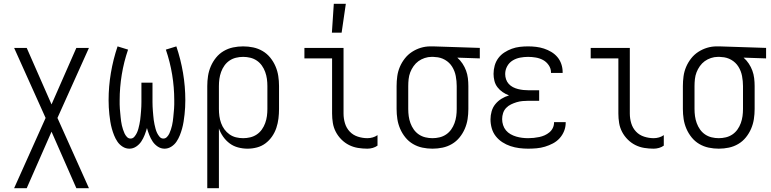

<svg xmlns="http://www.w3.org/2000/svg" viewBox="-20 -771 4040 1006"><path d="M54 215 219 -153 54 -520H120L250 -224L380 -520H446L281 -153L446 215H380L250 -81L120 215Z M658 8Q639 8 622.5 -2.5Q606 -13 595.5 -28.5Q585 -44 578 -61.5Q571 -79 566 -97Q561 -115 558 -134Q555 -153 553 -171.5Q551 -190 550 -208.5Q549 -227 549 -246Q549 -318 561 -389Q573 -460 596 -528L651 -511Q629 -447 618 -380Q607 -313 607 -246Q607 -235 607 -223.5Q607 -212 608 -201Q609 -190 610 -179Q611 -168 612 -157.5Q613 -147 614.5 -136Q616 -125 618.5 -114Q621 -103 624.5 -92.5Q628 -82 632.5 -72Q637 -62 645 -53.5Q653 -45 664 -45Q676 -45 684 -54.5Q692 -64 697 -74.5Q702 -85 705 -96.5Q708 -108 710.5 -119.5Q713 -131 714.5 -142.5Q716 -154 717 -166Q718 -178 719 -189.5Q720 -201 720.5 -213Q721 -225 721 -236.5Q721 -248 721 -260V-338H779V-260Q779 -248 779 -236.5Q779 -225 779.5 -213Q780 -201 781 -189.5Q782 -178 783 -166Q784 -154 785.5 -142.5Q787 -131 789.5 -119.5Q792 -108 795 -96.5Q798 -85 803 -74.5Q808 -64 816 -54.5Q824 -45 836 -45Q847 -45 855 -53.5Q863 -62 867.5 -72Q872 -82 875.5 -92.5Q879 -103 881.5 -114Q884 -125 885.5 -136Q887 -147 888 -157.5Q889 -168 890 -179Q891 -190 892 -201Q893 -212 893 -223.5Q893 -235 893 -246Q893 -313 882 -380Q871 -447 849 -511L904 -528Q927 -460 939 -389Q951 -318 951 -246Q951 -227 950 -208.5Q949 -190 947 -171.5Q945 -153 942 -134Q939 -115 934 -97Q929 -79 922 -61.5Q915 -44 904.5 -28.5Q894 -13 877.5 -2.5Q861 8 842 8Q823 8 806.5 -3Q790 -14 779.5 -30Q769 -46 762 -64Q755 -82 750 -100Q745 -82 738 -64Q731 -46 720.5 -30Q710 -14 693.5 -3Q677 8 658 8Z M1066 215V-320Q1066 -347 1070 -373Q1074 -399 1084.5 -423.5Q1095 -448 1112 -469Q1129 -490 1152 -503.5Q1175 -517 1201 -522.5Q1227 -528 1254 -528Q1281 -528 1307 -522.5Q1333 -517 1356 -503.5Q1379 -490 1396 -469Q1413 -448 1423.5 -423.5Q1434 -399 1438 -373Q1442 -347 1442 -320V-200Q1442 -175 1439 -150Q1436 -125 1428 -101Q1420 -77 1405.5 -56Q1391 -35 1371 -20Q1351 -5 1326.5 1.5Q1302 8 1277 8Q1252 8 1227.5 1.5Q1203 -5 1183.5 -19.5Q1164 -34 1149.5 -54.5Q1135 -75 1127 -98V215ZM1254 -47Q1273 -47 1291.5 -51.5Q1310 -56 1325.5 -66.5Q1341 -77 1352 -92.5Q1363 -108 1369.5 -126Q1376 -144 1378.5 -162.5Q1381 -181 1381 -200V-320Q1381 -339 1378.5 -357.5Q1376 -376 1369.5 -394Q1363 -412 1352 -427.5Q1341 -443 1325.5 -453.5Q1310 -464 1291.5 -468.5Q1273 -473 1254 -473Q1235 -473 1216.5 -468.5Q1198 -464 1182.5 -453.5Q1167 -443 1156 -427.5Q1145 -412 1138.5 -394Q1132 -376 1129.5 -357.5Q1127 -339 1127 -320V-200Q1127 -181 1129.5 -162.5Q1132 -144 1138.5 -126Q1145 -108 1156 -93Q1167 -78 1182.5 -67Q1198 -56 1216.5 -51.5Q1235 -47 1254 -47Z M1905 8Q1880 8 1855.5 4Q1831 0 1809 -11Q1787 -22 1769 -40Q1751 -58 1739.5 -80Q1728 -102 1724 -126.5Q1720 -151 1720 -176V-465H1575V-520H1780V-176Q1780 -150 1787.5 -125Q1795 -100 1812.5 -81.5Q1830 -63 1855 -55Q1880 -47 1905 -47Q1919 -47 1933 -51Q1947 -55 1958 -63V-8Q1947 0 1933 4Q1919 8 1905 8ZM1719 -600 1729 -751H1792L1770 -600Z M2246 8Q2219 8 2193 2.5Q2167 -3 2144 -16.5Q2121 -30 2104 -51Q2087 -72 2076.5 -96.5Q2066 -121 2062 -147Q2058 -173 2058 -200V-320Q2058 -346 2061.5 -371.5Q2065 -397 2075 -420.5Q2085 -444 2101 -464.5Q2117 -485 2138.5 -499Q2160 -513 2184.5 -520.5Q2209 -528 2235 -528H2250L2494 -520V-465L2376 -469Q2392 -455 2403.5 -437.5Q2415 -420 2422 -401Q2429 -382 2431.5 -361.5Q2434 -341 2434 -320V-200Q2434 -173 2430 -147Q2426 -121 2415.5 -96.5Q2405 -72 2388 -51Q2371 -30 2348 -16.5Q2325 -3 2299 2.5Q2273 8 2246 8ZM2246 -47Q2265 -47 2283.5 -51.5Q2302 -56 2317.5 -66.5Q2333 -77 2344 -92.5Q2355 -108 2361.5 -126Q2368 -144 2370.5 -162.5Q2373 -181 2373 -200V-320Q2373 -346 2368 -372.5Q2363 -399 2349 -421.5Q2335 -444 2311.5 -457.5Q2288 -471 2261 -472L2250 -473H2241Q2223 -473 2205 -467Q2187 -461 2172.5 -450.5Q2158 -440 2147 -424.5Q2136 -409 2129.5 -392Q2123 -375 2121 -356.5Q2119 -338 2119 -320V-200Q2119 -181 2121.5 -162.5Q2124 -144 2130.5 -126Q2137 -108 2148 -92.5Q2159 -77 2174.5 -66.5Q2190 -56 2208.5 -51.5Q2227 -47 2246 -47Z M2747 8Q2724 8 2700.5 5Q2677 2 2654.5 -5.5Q2632 -13 2612 -26Q2592 -39 2577.5 -57.5Q2563 -76 2556.5 -99Q2550 -122 2550 -146Q2550 -167 2556 -188Q2562 -209 2575.5 -225.5Q2589 -242 2607.5 -253.5Q2626 -265 2647 -271Q2629 -278 2613.5 -288.5Q2598 -299 2586.5 -314Q2575 -329 2570.5 -347.5Q2566 -366 2566 -384Q2566 -406 2572 -427.5Q2578 -449 2591 -466.5Q2604 -484 2622.5 -496Q2641 -508 2661.5 -515.5Q2682 -523 2703.5 -525.5Q2725 -528 2747 -528Q2768 -528 2789 -525.5Q2810 -523 2830 -516.5Q2850 -510 2868.5 -499Q2887 -488 2900.5 -472Q2914 -456 2921 -435.5Q2928 -415 2928 -394V-389H2867V-392Q2867 -412 2855 -429.5Q2843 -447 2825.5 -456.5Q2808 -466 2787.5 -469.5Q2767 -473 2747 -473Q2726 -473 2705 -469Q2684 -465 2666 -454Q2648 -443 2637.5 -424Q2627 -405 2627 -383Q2627 -369 2631.5 -355.5Q2636 -342 2645.5 -331.5Q2655 -321 2667.5 -314.5Q2680 -308 2694 -304.5Q2708 -301 2722 -299.5Q2736 -298 2750 -298H2805V-243H2750Q2734 -243 2718 -241.5Q2702 -240 2687 -235.5Q2672 -231 2657.5 -224Q2643 -217 2632 -205.5Q2621 -194 2616 -178.5Q2611 -163 2611 -147Q2611 -131 2616 -115.5Q2621 -100 2631 -88Q2641 -76 2655 -68Q2669 -60 2684.5 -55.5Q2700 -51 2715.5 -49Q2731 -47 2747 -47Q2762 -47 2776.5 -48.5Q2791 -50 2805.5 -53Q2820 -56 2833.5 -62Q2847 -68 2858.5 -77.5Q2870 -87 2876.5 -100.5Q2883 -114 2883 -129V-131H2944V-128Q2944 -105 2935.5 -84Q2927 -63 2912 -46.5Q2897 -30 2877 -19.5Q2857 -9 2835.5 -2.5Q2814 4 2791.5 6Q2769 8 2747 8Z M3405 8Q3380 8 3355.5 4Q3331 0 3309 -11Q3287 -22 3269 -40Q3251 -58 3239.5 -80Q3228 -102 3224 -126.5Q3220 -151 3220 -176V-465H3075V-520H3280V-176Q3280 -150 3287.5 -125Q3295 -100 3312.5 -81.5Q3330 -63 3355 -55Q3380 -47 3405 -47Q3419 -47 3433 -51Q3447 -55 3458 -63V-8Q3447 0 3433 4Q3419 8 3405 8Z M3746 8Q3719 8 3693 2.5Q3667 -3 3644 -16.5Q3621 -30 3604 -51Q3587 -72 3576.5 -96.5Q3566 -121 3562 -147Q3558 -173 3558 -200V-320Q3558 -346 3561.5 -371.5Q3565 -397 3575 -420.5Q3585 -444 3601 -464.5Q3617 -485 3638.5 -499Q3660 -513 3684.5 -520.5Q3709 -528 3735 -528H3750L3994 -520V-465L3876 -469Q3892 -455 3903.5 -437.5Q3915 -420 3922 -401Q3929 -382 3931.5 -361.5Q3934 -341 3934 -320V-200Q3934 -173 3930 -147Q3926 -121 3915.5 -96.5Q3905 -72 3888 -51Q3871 -30 3848 -16.5Q3825 -3 3799 2.5Q3773 8 3746 8ZM3746 -47Q3765 -47 3783.5 -51.5Q3802 -56 3817.5 -66.5Q3833 -77 3844 -92.5Q3855 -108 3861.5 -126Q3868 -144 3870.5 -162.5Q3873 -181 3873 -200V-320Q3873 -346 3868 -372.5Q3863 -399 3849 -421.5Q3835 -444 3811.5 -457.5Q3788 -471 3761 -472L3750 -473H3741Q3723 -473 3705 -467Q3687 -461 3672.5 -450.5Q3658 -440 3647 -424.5Q3636 -409 3629.5 -392Q3623 -375 3621 -356.5Q3619 -338 3619 -320V-200Q3619 -181 3621.5 -162.5Q3624 -144 3630.5 -126Q3637 -108 3648 -92.5Q3659 -77 3674.5 -66.5Q3690 -56 3708.5 -51.5Q3727 -47 3746 -47Z"/></svg>

Font: Iosevka Fixed Light
Style: Regular
Weight: 300
Monospace: yes
Designer: Belleve Invis
Foundry: Belleve Invis
Version: Version 32.3.0